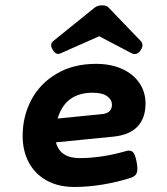

<svg xmlns="http://www.w3.org/2000/svg" viewBox="-20 -707 640 737"><path d="M475.6 -128.9Q486.8 -128.9 493.2 -119.4Q499.5 -109.9 504.4 -85.9Q507.3 -70.8 507.3 -59.6Q507.3 -44.4 501 -36.4Q494.6 -28.3 480.5 -23.9Q427.7 -7.3 372.3 1.7Q316.9 10.7 265.6 10.7Q203.6 10.7 158.7 -14.4Q113.8 -39.6 90.3 -84Q66.9 -128.4 66.9 -185.1Q66.9 -261.2 100.6 -324.2Q134.3 -387.2 198.2 -424.6Q262.2 -461.9 348.6 -461.9Q405.3 -461.9 448.2 -442.6Q491.2 -423.3 514.9 -388.7Q538.6 -354 538.6 -309.6Q538.6 -253.9 508.1 -221.4Q477.5 -189 416 -182.6L194.8 -160.6Q202.1 -130.9 225.1 -115.5Q248 -100.1 285.2 -100.1Q370.1 -100.1 463.4 -127Q469.2 -128.9 475.6 -128.9ZM201.2 -252 371.6 -269Q392.1 -271 400.9 -280.8Q409.7 -290.5 409.7 -304.7Q409.7 -324.2 391.4 -337.6Q373 -351.1 335.9 -351.1Q230.5 -351.1 201.2 -252ZM397 -677.7 519.5 -550.3Q526.9 -543 526.9 -533.2Q526.9 -525.4 520.5 -515.1Q510.7 -499.5 497.1 -499.5Q491.2 -499.5 485.4 -502.4L360.8 -567.9L212.9 -502.4Q207 -500 203.1 -500Q190.9 -500 181.6 -517.1Q176.3 -526.4 176.3 -533.7Q176.3 -543 185.5 -550.3L343.3 -677.7Q355 -686.5 371.6 -686.5Q389.6 -686.5 397 -677.7Z"/></svg>

Font: Courier Prime
Style: Bold Italic
Weight: 700
Italic angle: -10°
Designer: Alan Dague-Greene
Foundry: Quote-Unquote Apps
Version: Version 3.018